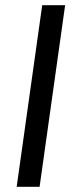

<svg xmlns="http://www.w3.org/2000/svg" viewBox="-20 -717 286 737"><path d="M44 0H132L230 -697H142Z"/></svg>

Font: HK Grotesk
Style: Italic
Weight: 400
Italic angle: -16°
Designer: Alfredo Marco Pradil
Foundry: Hanken Design Co.
Version: Version 3.001;FEAKit 1.0